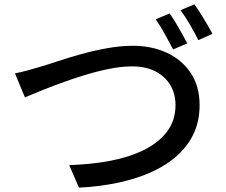

<svg xmlns="http://www.w3.org/2000/svg" viewBox="-20 -855 1040 885"><path d="M49 -517Q77 -522 107 -530.5Q137 -539 165 -547Q196 -556 245.5 -572.5Q295 -589 354 -605.5Q413 -622 475 -633Q537 -644 592 -644Q679 -644 748.5 -612Q818 -580 859 -519Q900 -458 900 -370Q900 -299 874 -242Q848 -185 799 -140Q750 -95 681.5 -63.5Q613 -32 527.5 -13.5Q442 5 344 10L299 -94Q399 -97 487 -113.5Q575 -130 643 -163.5Q711 -197 750 -248.5Q789 -300 789 -371Q789 -422 765.5 -462Q742 -502 697.5 -525.5Q653 -549 589 -549Q541 -549 485.5 -538Q430 -527 372.5 -509.5Q315 -492 262 -472.5Q209 -453 165.5 -435.5Q122 -418 95 -406ZM762 -793Q775 -775 790 -750Q805 -725 819 -700Q833 -675 843 -655L778 -627Q762 -658 740 -697.5Q718 -737 698 -766ZM876 -835Q889 -817 905 -792Q921 -767 935.5 -742Q950 -717 959 -699L894 -670Q878 -703 855.5 -741.5Q833 -780 812 -808Z"/></svg>

Font: Noto Sans KR Medium
Style: Regular
Weight: 500
Designer: Ryoko NISHIZUKA  (kana, bopomofo & ideographs); Paul D. Hunt (Latin, Greek & Cyrillic); Sandoll Communications , Soo-you
Foundry: Adobe
Version: Version 2.004-H2;hotconv 1.0.118;makeotfexe 2.5.65603